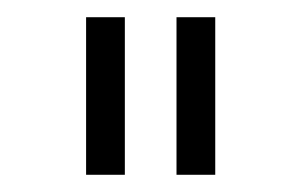

<svg xmlns="http://www.w3.org/2000/svg" viewBox="-20 -756 350 223"><path d="M185 -736H230V-553H185ZM80 -736H125V-553H80Z"/></svg>

Font: Khand Variable Light
Style: Regular
Weight: 300
Designer: Satya Rajpurohit
Foundry: Indian Type Foundry
Version: Version 3.000